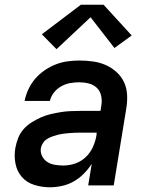

<svg xmlns="http://www.w3.org/2000/svg" viewBox="-20 -784 640 812"><path d="M191 8Q157 8 125 -2Q93 -12 72.5 -35.5Q52 -59 45.5 -92Q39 -125 45 -159Q49 -180 57 -200.5Q65 -221 79.5 -237.5Q94 -254 113 -266Q132 -278 152 -287Q172 -296 193 -301Q214 -306 235 -309.5Q256 -313 276.5 -314Q297 -315 318 -315H405L409 -340Q412 -360 407.5 -380Q403 -400 389 -413Q375 -426 355.5 -431Q336 -436 315 -436Q296 -436 276.5 -432.5Q257 -429 239 -419Q221 -409 208 -392.5Q195 -376 191 -357H84Q89 -382 100 -406Q111 -430 128.5 -450.5Q146 -471 168.5 -486.5Q191 -502 215.5 -511.5Q240 -521 265 -524.5Q290 -528 315 -528Q345 -528 373.5 -524Q402 -520 427 -509Q452 -498 472.5 -479.5Q493 -461 504.5 -436.5Q516 -412 517.5 -383Q519 -354 514 -325L461 0H353L368 -91Q368 -91 368 -91Q368 -91 368 -91Q368 -91 368 -91Q368 -91 368 -91Q353 -68 333.5 -48.5Q314 -29 290.5 -16Q267 -3 241.5 2.5Q216 8 191 8ZM248 -84Q273 -84 298 -92.5Q323 -101 342.5 -119.5Q362 -138 373 -162.5Q384 -187 388 -212L389 -223H318Q306 -223 294.5 -222.5Q283 -222 271.5 -221Q260 -220 248.5 -218.5Q237 -217 225 -214Q213 -211 201.5 -207Q190 -203 179.5 -196.5Q169 -190 162 -179.5Q155 -169 153 -158Q150 -140 158 -124Q166 -108 180 -99Q194 -90 212 -87Q230 -84 248 -84ZM219 -576 157 -639 322 -764H418L537 -634L464 -581L363 -711Z"/></svg>

Font: Iosevka SS04 SmBd Ex Obl
Style: Regular
Weight: 600
Width: 7
Italic angle: -9°
Monospace: yes
Designer: Belleve Invis
Foundry: Belleve Invis
Version: Version 19.0.0; ttfautohint (v1.8.4)